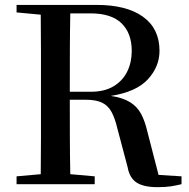

<svg xmlns="http://www.w3.org/2000/svg" viewBox="-20 -755 776 787"><path d="M47.9 -704.1V-734.9H375Q499.5 -734.9 566.7 -686Q633.8 -637.2 633.8 -546.9Q633.8 -481.9 586.4 -430.2Q539.1 -378.4 434.1 -361.8Q483.4 -354.5 512.7 -336.4Q542 -318.4 558.1 -288.6Q574.2 -258.8 584 -215.8L629.9 -38.1L724.1 -32.2V0Q702.1 5.4 679.9 8.8Q657.7 12.2 626 12.2Q568.8 12.2 539.8 -6.8Q510.7 -25.9 502.9 -70.8L460.9 -229Q451.2 -270.5 437 -296.4Q422.9 -322.3 398.2 -334.2Q373.5 -346.2 331.1 -346.2H266.1Q266.1 -266.6 266.4 -190.9Q266.6 -115.2 268.1 -41L368.2 -32.2V0H47.9V-32.2L147 -41Q147.9 -115.2 147.9 -190.7Q147.9 -266.1 147.9 -341.8V-393.1Q147.9 -469.7 147.9 -544.9Q147.9 -620.1 147 -694.8ZM268.1 -700.2Q266.6 -626 266.4 -547.6Q266.1 -469.2 266.1 -378.9H352.1Q408.2 -378.9 445.6 -401.4Q482.9 -423.8 501.5 -461.7Q520 -499.5 520 -545.9Q520 -618.7 478.3 -659.4Q436.5 -700.2 351.1 -700.2Z"/></svg>

Font: Source Han Serif TW SemiBold
Style: Regular
Weight: 600
Designer: Ryoko NISHIZUKA Ë•øÂ°öÊ∂ºÂ≠ê (kana & ideographs); Frank Grie√ühammer (Latin, Greek & Cyrillic); Wenlong ZHANG Âº†ÊñáÈæô 
Foundry: Adobe
Version: Version 2.003;hotconv 1.1.1;makeotfexe 2.6.0